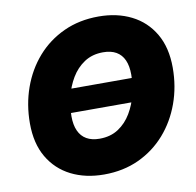

<svg xmlns="http://www.w3.org/2000/svg" viewBox="-82 -822 937 916"><g transform="rotate(-10 386.5 -363.5)"><path d="M644 -420.9 625.5 -306.6H180.2L198.7 -420.9ZM350.1 9.8Q260.3 9.8 190.9 -25.1Q121.6 -60.1 82.3 -127.2Q43 -194.3 43 -291.5Q43 -382.8 71.8 -463.6Q100.6 -544.4 154.5 -606Q208.5 -667.5 284.2 -702.4Q359.9 -737.3 453.6 -737.3Q543 -737.3 612.1 -702.6Q681.2 -668 720.7 -600.6Q760.3 -533.2 760.3 -435.5Q760.3 -344.2 731.2 -263.7Q702.1 -183.1 648.2 -121.6Q594.2 -60.1 518.8 -25.1Q443.4 9.8 350.1 9.8ZM358.4 -162.1Q411.6 -162.1 449.7 -187.3Q487.8 -212.4 512.2 -253.7Q536.6 -294.9 548.1 -343Q559.6 -391.1 559.6 -437Q559.6 -479.5 546.9 -507.8Q534.2 -536.1 508.8 -550.8Q483.4 -565.4 445.3 -565.4Q392.6 -565.4 354.2 -540Q315.9 -514.6 291.5 -473.6Q267.1 -432.6 255.6 -384.5Q244.1 -336.4 244.1 -290.5Q244.1 -248.5 257.1 -220Q270 -191.4 295.4 -176.8Q320.8 -162.1 358.4 -162.1Z"/></g></svg>

Font: Inter 16pt Black
Style: Italic
Weight: 900
Italic angle: -9.3988°
Version: Version 4.001;git-66647c0bb